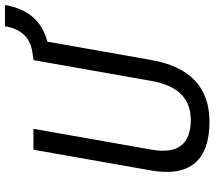

<svg xmlns="http://www.w3.org/2000/svg" viewBox="-65 -782 857 767"><g transform="rotate(-90 363.5 -398.5)"><path d="M260.7 9.8Q144.5 9.8 95.2 -49.1Q45.9 -107.9 65.9 -222.7L148.9 -693.4H232.4L149.4 -222.7Q121.1 -64.9 268.1 -64.9Q396.5 -64.9 423.8 -222.7L506.8 -693.4H510.7L541.5 -698.2Q626.5 -711.9 642.1 -807.1H727.1Q714.8 -737.3 678.7 -695.8Q642.6 -654.3 580.6 -637.7L507.3 -222.7Q466.3 9.8 260.7 9.8Z"/></g></svg>

Font: Cascadia Code NF SemiLight
Style: Italic
Weight: 350
Italic angle: -10°
Monospace: yes
Designer: Aaron Bell
Foundry: Saja Typeworks
Version: Version 2404.023; ttfautohint (v1.8.4)